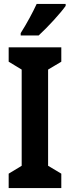

<svg xmlns="http://www.w3.org/2000/svg" viewBox="-20 -954 355 974"><path d="M313 -924V-934H166C145 -889 119 -840 85 -786V-774H176C223 -817 287 -887 313 -924ZM291 0V-73L224 -113V-601L291 -641V-714H24V-641L90 -601V-113L24 -73V0Z"/></svg>

Font: Noto Sans Kannada ExtraCondensed
Style: Bold
Weight: 700
Width: 2
Designer: Jelle Bosma - Monotype Design Team
Foundry: Monotype Imaging Inc.
Version: Version 2.005